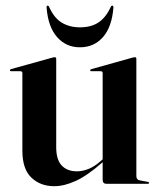

<svg xmlns="http://www.w3.org/2000/svg" viewBox="-20 -649 558 678"><path d="M59 -117V-391Q59 -397.5 52 -397.5H19.5Q15 -397.5 15 -401Q15 -403.5 19 -405L163 -445Q170 -447 173 -447Q178.5 -447 178.5 -441V-129Q178.5 -85 198 -64.5Q217.5 -44 251.5 -44Q272.5 -44 294 -53Q315.5 -62 337 -81.5L342.5 -86.5V-391Q342.5 -397.5 335.5 -397.5H303Q298.5 -397.5 298.5 -401Q298.5 -403.5 303 -405L446 -445Q453 -447 456.5 -447Q461.5 -447 461.5 -441V-27.5Q461.5 -14 473.5 -12L501 -7Q506.5 -6.5 506.5 -3Q506.5 0 502 0H355.5Q342.5 0 342.5 -14.5V-76.5L341.5 -75.5Q289.5 -29.5 248.2 -10.5Q207 8.5 171.5 8.5Q122.5 8.5 90.8 -21.8Q59 -52 59 -117ZM262 -552.5Q302.5 -552.5 328.5 -570.2Q354.5 -588 371 -624.5Q373 -629 376 -629Q381 -629 380.5 -622Q375 -553.5 343.5 -517.8Q312 -482 262 -482Q213.5 -482 181.8 -517.8Q150 -553.5 144.5 -622Q144 -629 148.5 -629Q152 -629 153.5 -624.5Q171 -585.5 198.2 -569Q225.5 -552.5 262 -552.5Z"/></svg>

Font: Fraunces 144pt SemiBold
Style: Regular
Weight: 600
Version: Version 1.000;[0bf87f6ff]